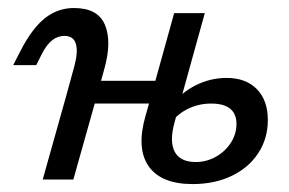

<svg xmlns="http://www.w3.org/2000/svg" viewBox="-20 -446 719 477"><path d="M140.2 -356.8Q123.3 -356.8 109.6 -346Q96 -335.2 84.8 -313.6L70 -284.2H12.8L30.9 -319.6Q59.7 -375.6 91.7 -400.9Q123.7 -426.1 163.6 -426.1Q223.1 -426.1 240.6 -384.5Q258.2 -342.9 239.4 -275.7L220.4 -206.7H144.2L164.7 -281.5Q174.3 -316.8 168.6 -336.8Q162.8 -356.8 140.2 -356.8ZM144.2 -206.7H220.4L162.2 0H86.1ZM198.3 -245.2H405L388.9 -188.7H182.2ZM412.7 -413.4H488.8L431.5 -206.7H355.3ZM341.3 -157.4 355.3 -206.7H431.5L413.9 -143Q400.5 -95 413.9 -69.3Q427.2 -43.5 466.4 -43.5Q493 -43.5 516.2 -56.5Q539.3 -69.4 553.4 -91.2Q567.5 -113 567.5 -138.1Q567.5 -163 551.8 -175.9Q536.1 -188.7 504.7 -188.7Q471.9 -188.7 444.1 -174.2Q416.3 -159.6 400.7 -134.7L407.2 -183.9Q429 -215.4 465.8 -233.9Q502.5 -252.4 543 -252.4Q590.9 -252.4 618.1 -224.6Q645.4 -196.8 645.4 -147.8Q645.4 -101.8 621.5 -65.4Q597.7 -29.1 555.3 -8.9Q513 11.3 458.7 11.3Q380.2 11.3 349.3 -33Q318.5 -77.3 341.3 -157.4Z"/></svg>

Font: Playfair Micro SmCond SmLight
Style: Italic
Weight: 360
Width: 4
Italic angle: -15.6°
Designer: Claus Eggers Sørensen
Foundry: Claus Eggers Sørensen
Version: Version 2.203;Glyphs 3.3 (3326)